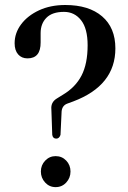

<svg xmlns="http://www.w3.org/2000/svg" viewBox="-20 -740 510 768"><path d="M185.5 -302Q182.5 -330.5 206.5 -345.5L231.5 -361Q282 -391 306.2 -438Q330.5 -485 330.5 -559Q330.5 -626 304.2 -659.2Q278 -692.5 236 -692.5Q189 -692.5 165.8 -669Q142.5 -645.5 142.5 -607.5V-570.5Q143 -506.5 90 -506.5Q66.5 -506.5 52.5 -522.5Q38.5 -538.5 38.5 -567Q38.5 -608 64.5 -642.8Q90.5 -677.5 136.2 -698.8Q182 -720 241 -720Q335.5 -720 388.5 -674.5Q441.5 -629 441.5 -546.5Q441.5 -398 273.5 -334.5L249 -325.5Q229 -318 226.5 -295L222 -200.5Q217 -185.5 205 -185.5Q191.5 -185.5 189 -200.5ZM202.5 8.5Q177.5 8.5 160.5 -10Q143.5 -28.5 143.5 -54Q143.5 -79.5 160.8 -97.5Q178 -115.5 202.5 -115.5Q228 -115.5 245 -97.5Q262 -79.5 262 -54Q262 -28.5 245 -10Q228 8.5 202.5 8.5Z"/></svg>

Font: Fraunces 144pt S050
Style: Regular
Weight: 400
Version: Version 1.000; ttfautohint (v1.8.3)